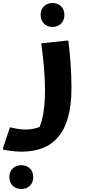

<svg xmlns="http://www.w3.org/2000/svg" viewBox="-64 -748 566 1276"><path d="M285 -569C329 -569 364 -598 364 -649C364 -699 329 -728 285 -728C241 -728 206 -699 206 -649C206 -598 241 -569 285 -569ZM390 -478H379L210 -460C222 -368 235 -265 235 -150C235 -39 222 43 199 96C175 105 143 113 106 113C72 113 36 106 2 98L-44 236V246C-44 247 26 260 78 260C283 260 411 145 411 -162C411 -274 402 -386 390 -478ZM78 350C33 350 -2 379 -2 429C-2 479 33 508 78 508C122 508 157 479 157 429C157 379 122 350 78 350Z"/></svg>

Font: Kufam Arabic Latin Roman Bold
Style: Regular
Weight: 700
Designer: Wael Morcos & Artur Schmal
Version: Version 1.200;PS 001.200;hotconv 1.0.88;makeotf.lib2.5.64775